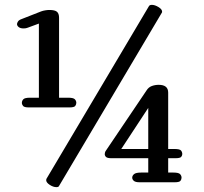

<svg xmlns="http://www.w3.org/2000/svg" viewBox="-20 -750 840 790"><path d="M593 -725Q596 -730 605 -730Q617 -730 632 -721Q647 -712 647 -702Q647 -699 646 -698L223 15Q221 20 212 20Q199 20 184.5 10.5Q170 1 170 -9Q170 -12 171 -14ZM94 -636Q87 -633 77 -633Q64 -633 57 -638.5Q50 -644 50 -651Q50 -655 54 -661.5Q58 -668 70 -672L149 -703Q157 -706 166.5 -707.5Q176 -709 183 -709Q206 -709 214.5 -701.5Q223 -694 223 -677V-348H260Q282 -348 288 -341.5Q294 -335 294 -327Q294 -320 289.5 -314Q285 -308 265 -308H99Q80 -308 75 -314Q70 -320 70 -327Q70 -335 76 -341.5Q82 -348 104 -348H140V-653ZM590 -40V-99H439Q422 -99 416.5 -104Q411 -109 411 -116Q411 -118 412 -122.5Q413 -127 417 -132L583 -378Q591 -391 604.5 -396Q618 -401 633 -401Q672 -401 672 -369V-137H697Q720 -137 725 -130.5Q730 -124 730 -116Q730 -110 725.5 -104.5Q721 -99 701 -99H672V-40H693Q715 -40 721 -33.5Q727 -27 727 -19Q727 -12 722.5 -6Q718 0 698 0H555Q537 0 530.5 -6Q524 -12 524 -19Q524 -27 531.5 -33.5Q539 -40 561 -40ZM590 -306 479 -137H590Z"/></svg>

Font: Marmelad
Style: Regular
Weight: 400
Designer: Manvel Shmavonyan
Foundry: Cyreal
Version: Version 1.110; ttfautohint (v1.8.4.7-5d5b)